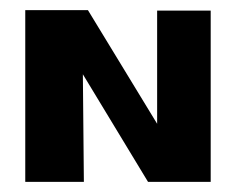

<svg xmlns="http://www.w3.org/2000/svg" viewBox="-20 -359 467 380"><path d="M291 -114V-338H397V1H273L144 -212L146 1H30V-339H154Z"/></svg>

Font: RIT Keram
Style: Bold
Weight: 700
Designer: Sanesh MV
Version: Version 1.0